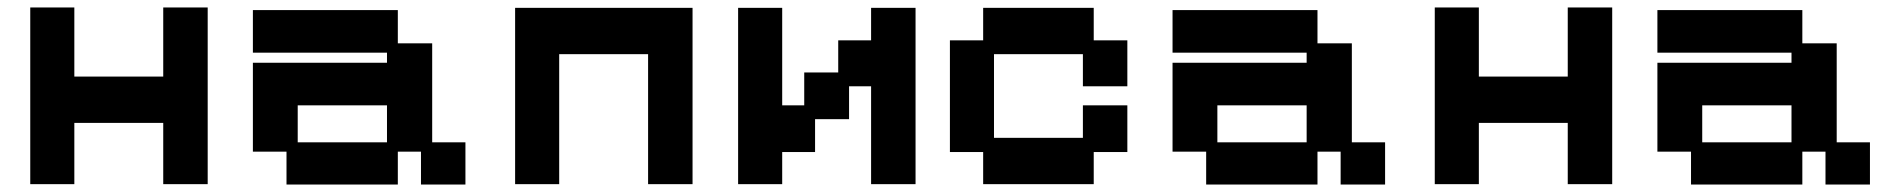

<svg xmlns="http://www.w3.org/2000/svg" viewBox="-20 -482 5098 514"><path d="M61 11V-462H179V-277H417V-462H536V11H417V-153H179V11Z M747 12V-76H657V-314H1016V-341H657V-455H1045V-366H1137V-101H1226V12H1107V-76H1045V12ZM777 -101H1016V-200H777Z M1359 11V-461H1834V11H1715V-337H1477V11Z M1956 11V-461H2074V-200H2133V-288H2224V-374H2312V-461H2431V11H2312V-251H2253V-163H2162V-75H2074V11Z M2612 11V-75H2523V-374H2612V-461H2908V-374H2998V-251H2879V-337H2641V-113H2879V-200H2998V-75H2908V11Z M3209 12V-76H3119V-314H3478V-341H3119V-455H3507V-366H3599V-101H3688V12H3569V-76H3507V12ZM3239 -101H3478V-200H3239Z M3821 11V-462H3939V-277H4177V-462H4296V11H4177V-153H3939V11Z M4507 12V-76H4417V-314H4776V-341H4417V-455H4805V-366H4897V-101H4986V12H4867V-76H4805V12ZM4537 -101H4776V-200H4537Z"/></svg>

Font: Pixelify Sans SemiBold
Style: Regular
Weight: 600
Designer: Stefie Justprince
Foundry: Typecalism Foundryline
Version: Version 1.000